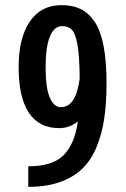

<svg xmlns="http://www.w3.org/2000/svg" viewBox="-20 -727 490 747"><path d="M219 -707Q262.5 -707 294 -691.8Q325.5 -676.5 348.8 -641.5Q372 -606.5 383.2 -547.2Q394.5 -488 394.5 -402.5Q394.5 -324.5 385.2 -263.8Q376 -203 354.5 -152.2Q333 -101.5 298.2 -68.8Q263.5 -36 211.2 -18Q159 0 90 0V-80Q184 -80 227.2 -123Q270.5 -166 283 -255Q251 -228.5 210.5 -228.5Q131.5 -228.5 92 -288.8Q52.5 -349 52.5 -465Q52.5 -579.5 96 -643.2Q139.5 -707 219 -707ZM157.5 -464.5Q157.5 -385.5 173.5 -347.8Q189.5 -310 217 -310Q275.5 -310 290 -421Q289.5 -506 281.8 -550.8Q274 -595.5 260.2 -610.5Q246.5 -625.5 221.5 -625.5Q191 -625.5 174.2 -585Q157.5 -544.5 157.5 -464.5Z"/></svg>

Font: League Mono Condensed Medium
Style: Regular
Weight: 500
Width: 1
Designer: Tyler Finck
Foundry: The League of Moveable Type / Tyler Finck
Version: Version 2.210